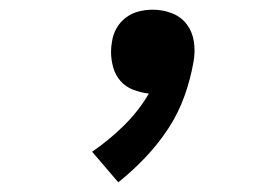

<svg xmlns="http://www.w3.org/2000/svg" viewBox="-20 -800 540 396"><path d="M224 -424 170 -487Q205 -511 235.5 -541Q266 -571 287 -607Q270 -609 254.5 -615Q239 -621 228.5 -633Q218 -645 213.5 -661Q209 -677 209 -693Q209 -699 209.5 -704Q210 -709 211 -714Q213 -729 220.5 -742Q228 -755 240 -764Q252 -773 266.5 -776.5Q281 -780 295 -780Q316 -780 335 -772.5Q354 -765 365.5 -749.5Q377 -734 380 -713.5Q383 -693 379 -672Q373 -637 360.5 -602Q348 -567 327.5 -535.5Q307 -504 280.5 -476Q254 -448 224 -424Z"/></svg>

Font: Iosevka Gothic
Style: Bold Italic
Weight: 700
Italic angle: -9°
Monospace: yes
Designer: Belleve Invis
Foundry: Belleve Invis
Version: Version 15.5.1; ttfautohint (v1.8.4)